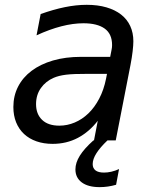

<svg xmlns="http://www.w3.org/2000/svg" viewBox="-20 -580 642 793"><path d="M423.8 0Q394 28.3 378.4 52.7Q362.8 77.1 362.8 97.7Q362.8 114.7 374.5 123.8Q386.2 132.8 409.7 132.8Q423.8 132.8 439.9 129.2Q456.1 125.5 471.7 118.2L459.5 183.1Q425.8 192.9 391.6 192.9Q343.8 192.9 317.6 173.3Q291.5 153.8 291.5 119.6Q291.5 92.3 309.6 63.2Q327.6 34.2 365.7 0H368.2L383.8 -81.1Q348.6 -35.6 301.8 -10.7Q254.9 14.2 197.3 14.2Q160.6 14.2 130.6 3.7Q100.6 -6.8 79.3 -26.6Q58.1 -46.4 46.6 -74.7Q35.2 -103 35.2 -138.2Q35.2 -184.1 54.7 -222.2Q74.2 -260.3 110.6 -287.6Q147 -314.9 198.7 -330.1Q250.5 -345.2 314.9 -345.2H435.1L440.9 -375Q441.9 -379.4 442.4 -384.3Q442.9 -389.2 442.9 -394Q442.9 -439.9 412.4 -461.9Q381.8 -483.9 324.7 -483.9Q239.3 -483.9 130.9 -434.1L147.9 -522Q201.2 -541 248 -550.5Q294.9 -560.1 338.4 -560.1Q383.8 -560.1 419.7 -549.6Q455.6 -539.1 480.2 -519.8Q504.9 -500.5 517.8 -472.7Q530.8 -444.8 530.8 -409.7Q530.8 -393.1 527.8 -367.9Q524.9 -342.8 519 -312L458 0ZM225.1 -61Q257.8 -61 288.6 -74Q319.3 -86.9 345 -111.6Q370.6 -136.2 389.6 -172.4Q408.7 -208.5 418 -254.9L421.9 -274.9H337.9Q310.5 -274.9 289.8 -274.2Q269 -273.4 253.2 -271.5Q237.3 -269.5 224.9 -266.4Q212.4 -263.2 202.1 -258.8Q168.9 -244.6 148.9 -216.3Q128.9 -188 128.9 -149.9Q128.9 -108.9 153.8 -85Q178.7 -61 225.1 -61Z"/></svg>

Font: Hack
Style: Italic
Weight: 400
Italic angle: -11°
Monospace: yes
Designer: Christopher Simpkins
Foundry: Christopher Simpkins
Version: Version 2.019; ttfautohint (v1.4.1) -l 4 -r 80 -G 350 -x 0 -